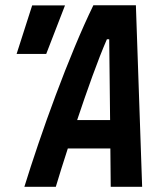

<svg xmlns="http://www.w3.org/2000/svg" viewBox="-20 -714 626 734"><path d="M193.4 0H73.2Q95.7 -73.2 126.5 -163.8Q157.2 -254.4 192.9 -349.9Q228.5 -445.3 265.6 -534.4Q302.7 -623.5 336.9 -693.8H499.5L523.4 0H403.3L401.9 -146.5H239.3Q226.1 -106 214.4 -68.6Q202.6 -31.2 193.4 0ZM43.5 -507.8 103 -693.4H228.5L156.7 -507.8ZM274.9 -254.9H400.9L397.5 -564H388.7Q362.8 -504.4 333 -422.1Q303.2 -339.8 274.9 -254.9Z"/></svg>

Font: Cascadia Mono NF SemiBold
Style: Italic
Weight: 600
Italic angle: -10°
Monospace: yes
Designer: Aaron Bell
Foundry: Saja Typeworks
Version: Version 2404.023; ttfautohint (v1.8.4)